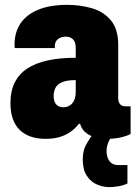

<svg xmlns="http://www.w3.org/2000/svg" viewBox="-20 -560 560 791"><path d="M167 12Q134 12 107.5 3Q81 -6 62 -24Q43 -42 33 -70Q23 -98 23 -136Q23 -184 40.5 -219.5Q58 -255 92 -277.5Q126 -300 176 -311Q226 -322 292 -322V-362Q292 -378 287.5 -388Q283 -398 273.5 -403.5Q264 -409 250 -409Q238 -409 228 -404.5Q218 -400 212 -391.5Q206 -383 206 -370V-362H41Q40 -366 40 -369.5Q40 -373 40 -377Q40 -427 64.5 -463.5Q89 -500 137.5 -520Q186 -540 257 -540Q311 -540 359 -526Q407 -512 437 -476Q467 -440 467 -375V-155Q467 -141 474 -131.5Q481 -122 497 -122H518V-8Q501 1 475.5 6.5Q450 12 422 12Q391 12 367.5 4.5Q344 -3 329.5 -17Q315 -31 310 -50H305Q292 -33 273.5 -19Q255 -5 229 3.5Q203 12 167 12ZM241 -118Q253 -118 263 -123Q273 -128 279.5 -136.5Q286 -145 289 -156.5Q292 -168 292 -181V-230Q256 -230 236 -221.5Q216 -213 208.5 -198Q201 -183 201 -165Q201 -149 206 -138.5Q211 -128 220 -123Q229 -118 241 -118ZM428 211Q400 210 376 198.5Q352 187 336.5 162.5Q321 138 321 97Q321 60 335.5 34.5Q350 9 366 -12H454V-8Q436 4 427.5 23.5Q419 43 419 62Q419 88 431 104Q443 120 466 120H505V196Q488 204 467 207.5Q446 211 428 211Z"/></svg>

Font: Archivo Condensed Black
Style: Regular
Weight: 900
Width: 3
Designer: Hector Gatti
Foundry: Omnibus-Type
Version: Version 2.001